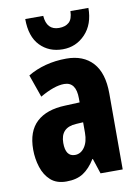

<svg xmlns="http://www.w3.org/2000/svg" viewBox="-88 -836 654 904"><g transform="rotate(-10 239.0 -383.5)"><path d="M255 -560Q336 -560 381 -510.5Q426 -461 426 -363V0H320L296 -73H294Q268 -31 236.5 -10.5Q205 10 156 10Q109 10 81 -15Q53 -40 40 -80.5Q27 -121 27 -165Q27 -252 74.5 -296Q122 -340 211 -343L281 -346V-365Q281 -444 224 -444Q177 -444 108 -404L70 -512Q108 -535 155 -547.5Q202 -560 255 -560ZM247 -249Q172 -245 172 -171Q172 -106 217 -106Q245 -106 263 -132Q281 -158 281 -201V-251ZM399 -777Q399 -699 355 -652.5Q311 -606 247 -606Q181 -606 139 -649.5Q97 -693 97 -777H183Q188 -708 247 -708Q277 -708 294.5 -723.5Q312 -739 313 -777Z"/></g></svg>

Font: Noto Sans Lao Looped ExtraCondensed ExtraBold
Style: Regular
Weight: 800
Width: 2
Designer: Mark Frömberg, Ben Mitchell
Foundry: The Fontpad Ltd
Version: Version 1.002; ttfautohint (v1.8.4.7-5d5b)